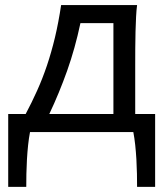

<svg xmlns="http://www.w3.org/2000/svg" viewBox="-20 -518 653 753"><path d="M424.8 -70.8V-427.2H295.4Q274.4 -328.1 243.4 -240.7Q212.4 -153.3 173.3 -70.8ZM80.6 -70.8Q104.5 -115.7 125.5 -162.4Q146.5 -209 164.1 -261Q181.6 -313 195.6 -371.3Q209.5 -429.7 219.7 -498H517.6Q515.1 -479 513.7 -452.4Q512.2 -425.8 511.5 -394.8Q510.7 -363.8 510.5 -329.1Q510.3 -294.4 510.3 -258.8V-70.8H588.4V214.8H517.6Q517.6 191.4 517.1 163.6Q516.6 135.7 514.9 106.9Q513.2 78.1 510.3 50.5Q507.3 22.9 502.9 0H97.7Q93.3 22.9 90.3 50.5Q87.4 78.1 85.7 106.9Q84 135.7 83.5 163.6Q83 191.4 83 214.8H12.2V-70.8Z"/></svg>

Font: Andika Cyr
Style: Regular
Weight: 400
Designer: Victor Gaultney, Annie Olsen, Julie Remington, Don Collingsworth, Eric Hays, Becca Hirsbrunner
Foundry: SIL International
Version: Version 5.000